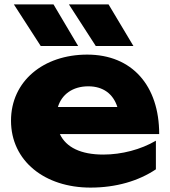

<svg xmlns="http://www.w3.org/2000/svg" viewBox="-20 -836 774 872"><path d="M391 16C507 16 609 -14 688 -67V-197C620 -157 533 -134 449 -134C347 -134 280 -167 252 -227H703C703 -447 580 -588 376 -588C177 -588 30 -467 30 -288C30 -105 183 16 391 16ZM223 -816H43L165 -627H335ZM473 -816H293L415 -627H586ZM381 -444C448 -444 494 -410 513 -350H243C260 -407 310 -444 381 -444Z"/></svg>

Font: Bounded
Style: Bold
Weight: 700
Designer: Vlad Churkin
Version: Version 3.0